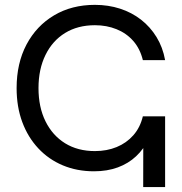

<svg xmlns="http://www.w3.org/2000/svg" viewBox="-20 -759 740 779"><path d="M361.3 -64Q292.5 -64 234.9 -88.1Q177.2 -112.3 135.3 -157.2Q93.3 -202.1 70.3 -263.9Q47.4 -325.7 47.4 -401.4Q47.4 -502.4 87.6 -578.4Q127.9 -654.3 199.5 -696.8Q271 -739.3 365.2 -739.3Q419.4 -739.3 467 -723.9Q514.6 -708.5 552.2 -679.2Q589.8 -649.9 615.2 -608.4Q640.6 -566.9 649.9 -515.1H559.6Q548.3 -561.5 520.5 -593Q492.7 -624.5 452.6 -640.6Q412.6 -656.7 365.2 -656.7Q295.4 -656.7 244.1 -625.2Q192.9 -593.8 164.6 -536.1Q136.2 -478.5 136.2 -401.4Q136.2 -324.2 164.6 -266.8Q192.9 -209.5 244.1 -177.7Q295.4 -146 365.2 -146Q413.6 -146 453.4 -162.4Q493.2 -178.7 521 -210.2Q548.8 -241.7 559.6 -287.1H609.9Q603 -236.8 583.3 -195.6Q563.5 -154.3 532.2 -125Q501 -95.7 458 -79.8Q415 -64 361.3 -64ZM561 0 561.5 -287.1H649.9V0Z"/></svg>

Font: Inter 28pt
Style: Regular
Weight: 400
Designer: Rasmus Andersson
Foundry: rsms
Version: Version 4.001;git-66647c0bb